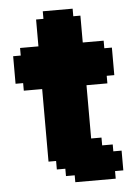

<svg xmlns="http://www.w3.org/2000/svg" viewBox="-53 -791 587 833"><g transform="rotate(-5 240.0 -374.5)"><path d="M326 -182H371V-148H417V-118H453V-32H417V1H241V-29H203V-61H166V-98H133V-414H53V-447H20V-567H53V-600H133V-717H165V-750H295V-717H326V-600H417V-567H450V-447H417V-414H326Z"/></g></svg>

Font: DNF Bit Bit TTF
Style: Regular
Weight: 400
Designer: Kim So-Yeon
Foundry: NEOPLE Inc.
Version: Version 1.000;September 28, 2022;FontCreator 14.0.0.2872 64-